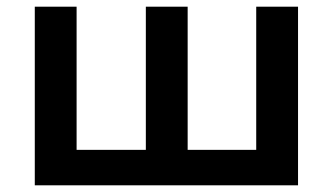

<svg xmlns="http://www.w3.org/2000/svg" viewBox="-20 -554 995 574"><path d="M84 0V-534H209V-106H416V-534H541V-106H746V-534H871V0Z"/></svg>

Font: Montserrat SemiBold
Style: Regular
Weight: 600
Designer: Julieta Ulanovsky
Foundry: Julieta Ulanovsky
Version: Version 9.000; ttfautohint (v1.8.4.7-5d5b)